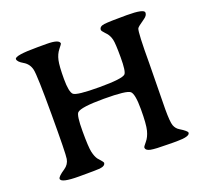

<svg xmlns="http://www.w3.org/2000/svg" viewBox="-118 -817 1022 959"><g transform="rotate(-20 393.0 -337.0)"><path d="M735.4 -18.1Q735.4 2.4 665 2.4H641.6L617.7 2Q552.2 2 527.3 -2.9Q502.4 -7.8 502.4 -23.9Q502.4 -28.3 518.8 -47.4Q535.2 -66.4 543.5 -98.1Q551.8 -129.9 551.8 -210Q551.8 -290 534.4 -305.9Q517.1 -321.8 395.3 -321.8Q273.4 -321.8 253.4 -302.7Q240.2 -290.5 240.2 -205.6Q240.2 -120.6 246.3 -94.2Q252.4 -67.9 262.7 -53.2L272.5 -42Q287.6 -24.9 287.6 -22Q287.6 -4.4 256.8 -1Q243.2 0.5 147.2 0.5Q51.3 0.5 51.3 -21.5Q51.3 -33.2 88.9 -58.1Q113.8 -74.7 118.7 -102.8Q123.5 -130.9 123.5 -337.9Q123.5 -544.9 116.2 -577.6Q108.9 -610.4 79.8 -627.2Q50.8 -644 50.8 -658.2Q50.8 -677.2 172.9 -677.2H220.2Q288.6 -677.2 288.6 -654.3Q288.6 -652.3 272 -631.6Q255.4 -610.8 248.8 -580.8Q242.2 -550.8 242.2 -482.4Q242.2 -414.1 258.3 -398.9Q274.4 -383.8 395.3 -383.8Q516.1 -383.8 533.2 -400.4Q545.4 -412.1 545.4 -487.1Q545.4 -562 540.3 -582.5Q535.2 -603 524.4 -617.2L514.2 -628.4Q499 -644.5 499 -649.9Q499 -668.5 525.9 -671.9Q552.7 -675.3 645.5 -675.3Q738.3 -675.3 738.3 -655.3Q738.3 -640.1 720.7 -627.9Q681.2 -601.1 677.7 -593.3Q669.4 -574.2 669.4 -408.7L666 -167.5Q666 -99.6 673.3 -80.1Q680.7 -60.5 697.8 -50.3Q735.4 -27.3 735.4 -18.1Z"/></g></svg>

Font: Averia Serif Libre
Style: Regular
Weight: 400
Version: Version 1.002